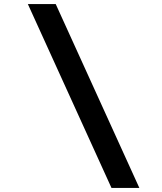

<svg xmlns="http://www.w3.org/2000/svg" viewBox="-20 -801 789 937"><path d="M660 116H524L116 -781H252Z"/></svg>

Font: DM Sans 12pt ExtraBold
Style: Italic
Weight: 800
Italic angle: -10°
Version: Version 4.004;gftools[0.9.30]